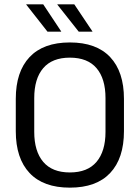

<svg xmlns="http://www.w3.org/2000/svg" viewBox="-20 -845 638 877"><path d="M299.1 12.1Q178.1 12.1 115.1 -54.7Q52.1 -121.6 52.1 -245.8V-393.5Q52.1 -517.4 115.1 -584.3Q178.1 -651.1 299.1 -651.1Q420.1 -651.1 483.1 -584.3Q546.2 -517.4 546.2 -393.5V-245.8Q546.2 -121.6 483.1 -54.7Q420.1 12.1 299.1 12.1ZM299.1 -57.3Q379.9 -57.3 420.9 -105.7Q461.9 -154.2 461.9 -242.7V-396.8Q461.9 -485.7 420.9 -533.7Q379.9 -581.7 299.1 -581.7Q218.4 -581.7 177.4 -533.7Q136.4 -485.7 136.4 -396.8V-242.7Q136.4 -154.2 177.4 -105.7Q218.4 -57.3 299.1 -57.3ZM177.5 -825.1 259.4 -701.7V-700.4H196.9L99.9 -823.9V-825.1ZM319.4 -825.1 402.1 -701.7V-700.4H339.6L242.2 -823.5V-825.1Z"/></svg>

Font: Anek Latin Medium
Style: Regular
Weight: 500
Designer: Yesha Goshar
Foundry: Ek Type
Version: Version 1.003